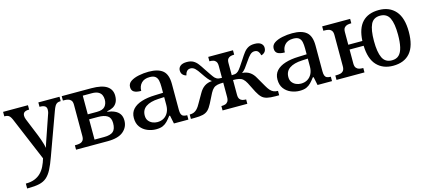

<svg xmlns="http://www.w3.org/2000/svg" viewBox="-57 -1082 4162 1857"><g transform="rotate(-15 2023.5 -153.5)"><path d="M36 191Q87 191 124 176.5Q161 162 187 136Q213 110 230.5 74.5Q248 39 260 -2L76 -440Q67 -460 58 -471Q49 -482 37 -486.5Q25 -491 6 -491H3V-536H252V-492H249Q219 -492 204 -481Q189 -470 189 -446Q189 -438 191 -428.5Q193 -419 197 -409L270 -230Q280 -206 288.5 -180.5Q297 -155 304 -132Q311 -109 314 -92Q320 -120 331 -150Q342 -180 350 -205L417 -400Q422 -412 424 -424Q426 -436 426 -445Q426 -470 409.5 -481Q393 -492 360 -492H356V-536H568V-492H565Q546 -492 533 -485.5Q520 -479 510 -462.5Q500 -446 489 -415L337 3Q311 76 287 122Q263 168 233 194Q203 220 158.5 230Q114 240 46 240H36Z M590 0V-44H603Q623 -44 641.5 -48.5Q660 -53 671.5 -67.5Q683 -82 683 -111V-425Q683 -455 671 -469Q659 -483 641 -487.5Q623 -492 603 -492H590V-536H885Q992 -536 1041.5 -502.5Q1091 -469 1091 -407Q1091 -367 1076.5 -340.5Q1062 -314 1036.5 -300Q1011 -286 977 -281V-276Q1018 -271 1049.5 -256.5Q1081 -242 1098 -216.5Q1115 -191 1115 -152Q1115 -86 1064 -43Q1013 0 907 0ZM884 -48Q948 -48 975.5 -72.5Q1003 -97 1003 -156Q1003 -209 970.5 -230Q938 -251 878 -251H788V-48ZM879 -301Q937 -301 960.5 -327.5Q984 -354 984 -397Q984 -423 974 -443.5Q964 -464 941 -476Q918 -488 879 -488H788V-301Z M1390 10Q1346 10 1304 -7.5Q1262 -25 1235.5 -60.5Q1209 -96 1209 -151Q1209 -204 1240.5 -238.5Q1272 -273 1329.5 -291Q1387 -309 1462 -311L1545 -314V-373Q1545 -409 1539.5 -436Q1534 -463 1515.5 -478.5Q1497 -494 1458 -494Q1404 -494 1375 -463.5Q1346 -433 1346 -386Q1299 -386 1275 -400.5Q1251 -415 1251 -449Q1251 -485 1282.5 -506Q1314 -527 1363 -537Q1412 -547 1462 -547Q1557 -547 1603.5 -508Q1650 -469 1650 -374V-116Q1650 -88 1656 -72.5Q1662 -57 1676 -50.5Q1690 -44 1712 -44H1715V0H1570L1553 -83H1545Q1524 -55 1504 -34Q1484 -13 1458 -1.5Q1432 10 1390 10ZM1420 -54Q1458 -54 1486 -71Q1514 -88 1529.5 -119Q1545 -150 1545 -191V-271L1485 -268Q1405 -264 1361 -234Q1317 -204 1317 -146Q1317 -115 1332 -95Q1347 -75 1370.5 -64.5Q1394 -54 1420 -54Z M1740 0V-44H1743Q1766 -44 1784 -52Q1802 -60 1817.5 -77Q1833 -94 1848 -122L1901 -214Q1924 -256 1956 -277.5Q1988 -299 2031 -301Q2012 -315 1995 -336Q1978 -357 1951 -397Q1926 -436 1906 -454.5Q1886 -473 1862 -473Q1838 -473 1824.5 -457Q1811 -441 1807 -418Q1787 -422 1772 -437.5Q1757 -453 1757 -481Q1757 -507 1778.5 -524.5Q1800 -542 1843 -542Q1882 -542 1907 -528Q1932 -514 1951.5 -488.5Q1971 -463 1993 -428Q2019 -390 2036 -364.5Q2053 -339 2065 -327Q2073 -320 2081.5 -315Q2090 -310 2102 -308Q2114 -306 2133 -306V-424Q2133 -454 2122.5 -468.5Q2112 -483 2095.5 -487.5Q2079 -492 2061 -492H2057V-536H2305V-492H2302Q2284 -492 2268 -487.5Q2252 -483 2241.5 -470Q2231 -457 2231 -428V-306Q2251 -306 2262.5 -308Q2274 -310 2282.5 -315Q2291 -320 2299 -327Q2311 -339 2328.5 -364.5Q2346 -390 2371 -428Q2393 -463 2412.5 -488.5Q2432 -514 2457.5 -528Q2483 -542 2521 -542Q2565 -542 2586 -524.5Q2607 -507 2607 -481Q2607 -453 2592 -437.5Q2577 -422 2557 -418Q2553 -441 2540 -457Q2527 -473 2502 -473Q2478 -473 2458.5 -454.5Q2439 -436 2413 -397Q2386 -357 2369.5 -336Q2353 -315 2333 -301Q2377 -299 2409 -277.5Q2441 -256 2463 -214L2516 -122Q2532 -94 2547 -77Q2562 -60 2580.5 -52Q2599 -44 2621 -44H2624V0H2587Q2536 0 2504 -7.5Q2472 -15 2451.5 -35Q2431 -55 2410 -94L2361 -191Q2346 -219 2329.5 -233.5Q2313 -248 2289.5 -253Q2266 -258 2231 -258V-111Q2231 -82 2241.5 -67.5Q2252 -53 2268 -48.5Q2284 -44 2302 -44H2305V0H2057V-44H2061Q2080 -44 2096 -49Q2112 -54 2122.5 -69Q2133 -84 2133 -115V-258Q2098 -258 2074.5 -253Q2051 -248 2034.5 -233.5Q2018 -219 2003 -191L1954 -94Q1934 -55 1913 -35Q1892 -15 1860.5 -7.5Q1829 0 1777 0Z M2828 10Q2784 10 2742 -7.5Q2700 -25 2673.5 -60.5Q2647 -96 2647 -151Q2647 -204 2678.5 -238.5Q2710 -273 2767.5 -291Q2825 -309 2900 -311L2983 -314V-373Q2983 -409 2977.5 -436Q2972 -463 2953.5 -478.5Q2935 -494 2896 -494Q2842 -494 2813 -463.5Q2784 -433 2784 -386Q2737 -386 2713 -400.5Q2689 -415 2689 -449Q2689 -485 2720.5 -506Q2752 -527 2801 -537Q2850 -547 2900 -547Q2995 -547 3041.5 -508Q3088 -469 3088 -374V-116Q3088 -88 3094 -72.5Q3100 -57 3114 -50.5Q3128 -44 3150 -44H3153V0H3008L2991 -83H2983Q2962 -55 2942 -34Q2922 -13 2896 -1.5Q2870 10 2828 10ZM2858 -54Q2896 -54 2924 -71Q2952 -88 2967.5 -119Q2983 -150 2983 -191V-271L2923 -268Q2843 -264 2799 -234Q2755 -204 2755 -146Q2755 -115 2770 -95Q2785 -75 2808.5 -64.5Q2832 -54 2858 -54Z M3764 10Q3662 10 3601.5 -54.5Q3541 -119 3537 -251H3396V-111Q3396 -82 3407.5 -67.5Q3419 -53 3436.5 -48.5Q3454 -44 3475 -44H3478V0H3198V-44H3211Q3231 -44 3249.5 -48.5Q3268 -53 3279.5 -67.5Q3291 -82 3291 -111V-424Q3291 -454 3279.5 -468.5Q3268 -483 3249.5 -487.5Q3231 -492 3211 -492H3198V-536H3478V-492H3475Q3454 -492 3436.5 -487.5Q3419 -483 3407.5 -469Q3396 -455 3396 -425V-299H3537Q3543 -424 3601.5 -485.5Q3660 -547 3767 -547Q3873 -547 3933.5 -478Q3994 -409 3994 -269Q3994 -128 3935 -59Q3876 10 3764 10ZM3766 -44Q3811 -44 3837 -69.5Q3863 -95 3874.5 -145.5Q3886 -196 3886 -269Q3886 -380 3859 -435.5Q3832 -491 3765 -491Q3698 -491 3671.5 -435.5Q3645 -380 3645 -269Q3645 -158 3672 -101Q3699 -44 3766 -44Z"/></g></svg>

Font: ET Text
Style: Regular
Weight: 470
Designer: Monotype Design Team
Foundry: Monotype Imaging Inc.
Version: Version 2.009